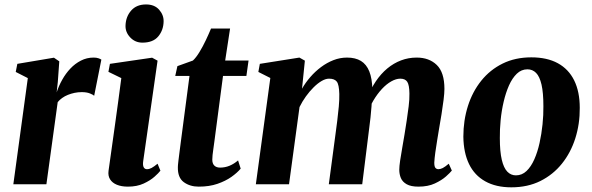

<svg xmlns="http://www.w3.org/2000/svg" viewBox="-20 -808 2594 842"><path d="M38.5 0 102 -465.5 49 -492.5 56 -528 216.5 -555 240 -539 233.5 -448.5 228.5 -403Q237.5 -431 252.8 -458.2Q268 -485.5 288.5 -507.2Q309 -529 334.8 -542.2Q360.5 -555.5 390.5 -555.5Q403 -555.5 411.8 -552.5Q420.5 -549.5 424.5 -546.5L393 -388Q389.5 -392 375 -398Q360.5 -404 338.5 -404Q322.5 -404 307 -400.8Q291.5 -397.5 277.8 -392Q264 -386.5 252.5 -378.2Q241 -370 233 -360L183.5 0Z M541 10.5Q512.5 10.5 492.5 2.2Q472.5 -6 462.8 -21.5Q453 -37 456 -59Q458.5 -77.5 462.8 -107.5Q467 -137.5 472.5 -176.5Q478 -215.5 484.5 -262Q491 -308.5 498 -360Q505 -411.5 512 -465.5L455.5 -493L462 -528L647 -555L671 -542L608 -101.5Q605.5 -83.5 610 -74.8Q614.5 -66 624.5 -66Q634.5 -66 644.8 -71.5Q655 -77 671 -90L683.5 -59.5Q676 -49.5 657.5 -33Q639 -16.5 609.8 -3Q580.5 10.5 541 10.5ZM604.5 -621Q572.5 -621 550.8 -644.2Q529 -667.5 530.5 -697Q532 -735.5 555.5 -762Q579 -788.5 620.5 -788.5Q657.5 -788.5 677.8 -765.5Q698 -742.5 697.5 -714.5Q697 -676 674.2 -648.5Q651.5 -621 604.5 -621Z M920 -186.5Q917.5 -168 915.5 -153.8Q913.5 -139.5 912.2 -128.2Q911 -117 911 -108Q911 -90.5 920 -81.8Q929 -73 945 -73Q967 -73 986.8 -81.2Q1006.5 -89.5 1024 -104.5L1035.5 -68.5Q1020.5 -50.5 994.8 -32.2Q969 -14 933.5 -1.8Q898 10.5 851.5 10.5Q813 10.5 786 -9.2Q759 -29 760 -75Q760 -78.5 760.5 -85Q761 -91.5 762.5 -103.5Q764 -115.5 766.5 -135.5Q769 -155.5 773 -186L811 -475H748.5L758 -518L826 -542.5Q840 -555.5 854.8 -579.8Q869.5 -604 882.8 -632Q896 -660 905.5 -683H989L967.5 -542.5H1070L1060.5 -475H958Z M1317 -542 1304.5 -419Q1319.5 -445.5 1340.8 -470Q1362 -494.5 1387.8 -513.8Q1413.5 -533 1442.2 -544.2Q1471 -555.5 1502 -555.5Q1538.5 -555.5 1562.8 -540.8Q1587 -526 1599.5 -495Q1612 -464 1613 -415Q1613 -407.5 1612.5 -398Q1612 -388.5 1611 -378.5Q1610 -368.5 1609 -358.5L1589.5 -376Q1606 -418.5 1628.2 -451.5Q1650.5 -484.5 1678.5 -507.8Q1706.5 -531 1738.8 -543.2Q1771 -555.5 1807.5 -555.5Q1862 -555.5 1895.5 -523Q1929 -490.5 1929 -418Q1929 -399.5 1925.2 -369.5Q1921.5 -339.5 1916.2 -306.8Q1911 -274 1906 -246.5Q1902 -221 1897.2 -193Q1892.5 -165 1889 -139.2Q1885.5 -113.5 1884.5 -95Q1884.5 -77 1889.8 -71.5Q1895 -66 1902.5 -66Q1911.5 -66 1921.8 -71.2Q1932 -76.5 1948 -90L1961.5 -60Q1954.5 -51 1935.8 -34.2Q1917 -17.5 1887 -3.5Q1857 10.5 1815 10.5Q1782 10.5 1763.5 0Q1745 -10.5 1738 -27.2Q1731 -44 1731 -63.5Q1731 -78.5 1734.8 -104.2Q1738.5 -130 1744 -160Q1749.5 -190 1754 -218.5Q1758.5 -246.5 1763.5 -278.8Q1768.5 -311 1772.2 -342Q1776 -373 1775.5 -398Q1775 -435.5 1766 -449.2Q1757 -463 1735.5 -463Q1717 -463 1696 -451.2Q1675 -439.5 1654.8 -417.8Q1634.5 -396 1617.2 -366.8Q1600 -337.5 1589 -302.5L1612 -387.5Q1611 -365.5 1609.2 -341.2Q1607.5 -317 1604.8 -292.5Q1602 -268 1599 -245L1568.5 0H1422L1451 -217.5Q1455 -246.5 1459 -278.5Q1463 -310.5 1465.8 -341Q1468.5 -371.5 1468 -396Q1467 -437 1457 -450Q1447 -463 1423 -463Q1408 -463 1390.8 -453Q1373.5 -443 1355.5 -425.2Q1337.5 -407.5 1321.5 -385.2Q1305.5 -363 1293.5 -338.5L1247.5 0H1102L1165.5 -466L1113 -492.5L1119.5 -528L1293 -555.5Z M2310 -556.5Q2379 -556.5 2426.2 -530.8Q2473.5 -505 2498 -455.5Q2522.5 -406 2522.5 -335Q2523 -264.5 2503 -201.5Q2483 -138.5 2444.2 -90.2Q2405.5 -42 2349.8 -14.2Q2294 13.5 2222.5 13.5Q2155 13.5 2108 -12.8Q2061 -39 2037 -88.5Q2013 -138 2012 -208.5Q2012 -280 2032 -343Q2052 -406 2090.5 -454Q2129 -502 2184.2 -529.2Q2239.5 -556.5 2310 -556.5ZM2293 -504Q2266.5 -504 2246.5 -484.8Q2226.5 -465.5 2212.2 -433.5Q2198 -401.5 2188.8 -362Q2179.5 -322.5 2175.5 -281Q2171.5 -239.5 2172 -202Q2172 -143.5 2180.5 -107.5Q2189 -71.5 2204.8 -55.2Q2220.5 -39 2242.5 -39Q2269 -39 2289 -58Q2309 -77 2323.2 -109.2Q2337.5 -141.5 2346.2 -181.2Q2355 -221 2359.2 -262.5Q2363.5 -304 2363 -342Q2363 -401.5 2354.8 -437Q2346.5 -472.5 2331 -488.2Q2315.5 -504 2293 -504Z"/></svg>

Font: Merriweather 48pt ExtraBold
Style: Italic
Weight: 800
Italic angle: -7.8°
Version: Version 2.101